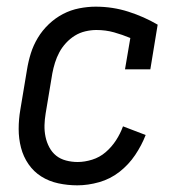

<svg xmlns="http://www.w3.org/2000/svg" viewBox="-20 -548 540 576"><path d="M212 8Q183 8 155 2Q127 -4 104 -18.5Q81 -33 65.5 -55.5Q50 -78 43 -105Q36 -132 36 -161Q36 -190 41 -219L61 -339Q65 -364 72.5 -388Q80 -412 93.5 -434.5Q107 -457 126.5 -475.5Q146 -494 169 -506Q192 -518 217.5 -523Q243 -528 267 -528Q318 -528 365 -513Q412 -498 453 -474L431 -340H355L371 -434Q347 -444 322 -451Q297 -458 269 -458Q253 -458 236 -454Q219 -450 204.5 -441Q190 -432 178 -419Q166 -406 158 -391Q150 -376 145 -360Q140 -344 137 -328L117 -208Q114 -190 113.5 -172.5Q113 -155 116.5 -138Q120 -121 128 -106Q136 -91 148.5 -81Q161 -71 178 -66.5Q195 -62 213 -62Q234 -62 256.5 -69Q279 -76 297 -91.5Q315 -107 328 -127Q341 -147 349 -169L417 -143Q405 -112 385.5 -83Q366 -54 338.5 -32.5Q311 -11 277.5 -1.5Q244 8 212 8Z"/></svg>

Font: Iosevka Curly Slab
Style: Italic
Weight: 400
Italic angle: -9°
Monospace: yes
Designer: Belleve Invis
Foundry: Belleve Invis
Version: Version 22.1.2; ttfautohint (v1.8.4)